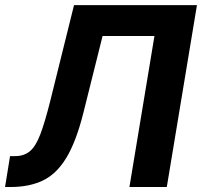

<svg xmlns="http://www.w3.org/2000/svg" viewBox="-28 -748 808 768"><path d="M-7.8 0 12.2 -123.5H31.7Q68.4 -123.5 91.8 -143.3Q115.2 -163.1 133.3 -210.7Q151.4 -258.3 172.4 -341.8L268.1 -727.5H759.8L639.2 0H489.7L589.8 -604H382.3L305.2 -295.4Q276.4 -181.2 237.3 -116.7Q198.2 -52.2 143.8 -26.1Q89.4 0 15.1 0Z"/></svg>

Font: Inter
Style: Bold Italic
Weight: 700
Italic angle: -9.39999°
Designer: Rasmus Andersson
Foundry: rsms
Version: Version 4.001;git-9221beed3